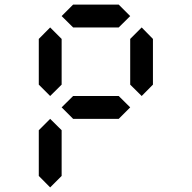

<svg xmlns="http://www.w3.org/2000/svg" viewBox="-20 -921 840 841"><path d="M500 -800.8H300.3L250 -850.6L300.3 -900.9H500L550.3 -850.6ZM199.7 -100.1 149.9 -150.4V-350.6L199.7 -400.4L250 -350.6V-150.4ZM199.7 -500.5 149.9 -550.3V-750.5L199.7 -800.8L250 -750.5V-550.3ZM600.6 -500.5 550.3 -550.3V-750.5L600.6 -800.8L649.9 -750.5V-550.3ZM500 -400.4H300.3L250 -450.7L300.3 -500.5H500L550.3 -450.7Z"/></svg>

Font: E1234
Style: Regular
Weight: 400
Designer: GGBot
Version: Version 1.00;September 7, 2020